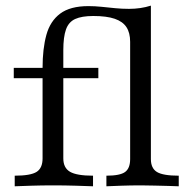

<svg xmlns="http://www.w3.org/2000/svg" viewBox="-20 -652 671 672"><path d="M31.5 0V-37.1Q87.1 -37.1 108.1 -50.4Q129 -63.7 129 -97.6V-378.2H28.2V-414.5H129Q129 -481.5 142.3 -529.8Q155.6 -578.2 190.7 -604.4Q225.8 -630.6 289.5 -630.6Q312.1 -630.6 335.5 -628.2Q358.9 -625.8 382.7 -623.4Q406.5 -621 431.5 -621Q451.6 -621 471 -623.8Q490.3 -626.6 508.1 -632.3V-95.2Q508.1 -62.9 529.4 -50Q550.8 -37.1 605.6 -37.1V0Q592.7 -0.8 570.6 -1.2Q548.4 -1.6 523 -2.4Q497.6 -3.2 473.4 -3.2Q437.9 -3.2 403.6 -2Q369.4 -0.8 352.4 0V-37.1Q400 -37.1 417.7 -50Q435.5 -62.9 435.5 -95.2V-505.6Q435.5 -537.1 422.6 -556.9Q409.7 -576.6 381.5 -586.3Q353.2 -596 306.5 -596Q266.1 -596 243.1 -585.5Q220.2 -575 210.9 -548.8Q201.6 -522.6 201.6 -476.6V-414.5H324.2V-378.2H201.6V-97.6Q201.6 -64.5 225 -50.8Q248.4 -37.1 305.6 -37.1V0Q284.7 -0.8 245.6 -2Q206.5 -3.2 165.3 -3.2Q126.6 -3.2 88.7 -2Q50.8 -0.8 31.5 0Z"/></svg>

Font: Playfair 9pt Light
Style: Regular
Weight: 300
Designer: Claus Eggers Sørensen
Foundry: Claus Eggers Sørensen
Version: Version 2.001;gftools[0.9.30]